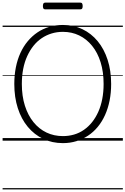

<svg xmlns="http://www.w3.org/2000/svg" viewBox="-20 -1082 965 1477"><path d="M464 19Q381 19 312.5 -13.5Q244 -46 194 -106Q144 -166 117 -250Q90 -334 90 -436Q90 -504 102 -564Q114 -624 137 -674.5Q160 -725 193.5 -765Q227 -805 268.5 -833Q310 -861 359.5 -875.5Q409 -890 464 -890Q546 -890 614 -857.5Q682 -825 731.5 -765Q781 -705 808 -621.5Q835 -538 835 -436Q835 -368 823 -308Q811 -248 788 -197Q765 -146 732 -106Q699 -66 657.5 -38.5Q616 -11 567.5 4Q519 19 464 19ZM464 -35Q509 -35 550 -47Q591 -59 626 -83.5Q661 -108 688.5 -142.5Q716 -177 736 -221.5Q756 -266 766.5 -320Q777 -374 777 -436Q777 -529 754 -603Q731 -677 688.5 -729.5Q646 -782 589 -809.5Q532 -837 464 -837Q418 -837 377 -824.5Q336 -812 300.5 -788Q265 -764 237.5 -729.5Q210 -695 189.5 -650.5Q169 -606 158.5 -552Q148 -498 148 -436Q148 -343 171.5 -269Q195 -195 237.5 -142.5Q280 -90 337.5 -62.5Q395 -35 464 -35ZM329 -1010Q318 -1010 314 -1016.5Q310 -1023 310 -1035Q310 -1048 314 -1055Q318 -1062 329 -1062H597Q608 -1062 612 -1055Q616 -1048 616 -1035Q616 -1023 612 -1016.5Q608 -1010 597 -1010ZM0 365H925V375H0ZM0 -20H925V0H0ZM0 -505H925V-500H0ZM0 -885H925V-875H0Z"/></svg>

Font: Playwrite AT Guides
Style: Regular
Weight: 400
Designer: Veronika Burian, José Scaglione
Foundry: TypeTogether
Version: Version 1.003